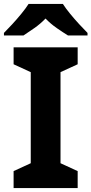

<svg xmlns="http://www.w3.org/2000/svg" viewBox="-37 -1020 464 974"><path d="M357 -66H32V-152L119 -192V-654L32 -694V-780H357V-694L270 -654V-192L357 -152ZM282 -1000Q296 -978 318.5 -950.5Q341 -923 365 -897Q389 -871 407 -853V-840H308Q282 -856 251 -877.5Q220 -899 194 -926Q168 -899 138 -878Q108 -857 82 -840H-17V-853Q2 -872 25.5 -897.5Q49 -923 71.5 -950.5Q94 -978 108 -1000Z"/></svg>

Font: Noto Sans Malayalam UI
Style: Regular
Weight: 400
Designer: Jelle Bosma - Monotype Design Team
Foundry: Monotype Imaging Inc.
Version: Version 2.104